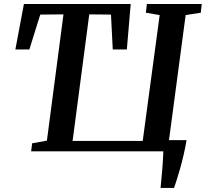

<svg xmlns="http://www.w3.org/2000/svg" viewBox="-20 -763 1037 968"><path d="M789.5 184.5Q791 166 793.5 142Q796 118 798 92.5Q800 67 801.5 43Q803 19 803.5 0H137L142 -40.5L216.5 -54L300 -690.5L183 -689.5L128 -513.5H57.5L100.5 -743H639L619.5 -513.5H548.5L539.5 -689.5L430 -690.5L346 -52.5H699.5L785 -687L715.5 -699L720.5 -743H997L992.5 -699L916 -687L832 -56.5H920.5Q914 -17.5 905.5 19Q897 55.5 888 87.2Q879 119 871 144Q863 169 857.5 184.5Z"/></svg>

Font: Merriweather 36pt SemiBold
Style: Italic
Weight: 600
Italic angle: -7.8°
Version: Version 2.101